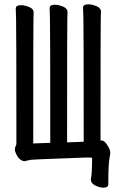

<svg xmlns="http://www.w3.org/2000/svg" viewBox="-20 -734 540 890"><path d="M459 136Q443 136 422 126Q401 116 401 97Q407 73 407 -3Q399 -4 384 -4Q132 5 121 7Q110 9 95 13Q72 13 56 -18Q49 -32 49 -40Q49 -51 52.5 -56Q56 -61 56 -70Q56 -620 54.5 -648.5Q53 -677 53 -694Q53 -710 77 -710Q94 -710 115 -701.5Q136 -693 136 -676Q136 -664 135 -638.5Q134 -613 134 -69L213 -72Q213 -622 211.5 -650.5Q210 -679 210 -696Q210 -712 234 -712Q251 -712 272 -703.5Q293 -695 293 -678Q293 -666 292 -640.5Q291 -615 291 -74L368 -77Q368 -624 366.5 -652.5Q365 -681 365 -698Q365 -714 389 -714Q406 -714 427 -705.5Q448 -697 448 -680Q448 -668 447 -642.5Q446 -617 446 -83H450Q462 -83 473 -68Q491 -43 491 -27Q491 -17 488 -3Q482 25 482 120Q482 136 459 136Z"/></svg>

Font: LXGW WenKai Mono Medium
Style: Regular
Weight: 500
Monospace: yes
Designer: LXGW / Fontworks Inc.
Foundry: LXGW / Fontworks Inc.
Version: Version 1.520; June 14, 2025